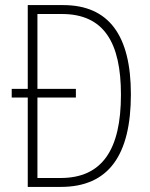

<svg xmlns="http://www.w3.org/2000/svg" viewBox="-20 -734 590 754"><path d="M228 -714H89V-385H26V-351H89V0H219C406 0 494 -124 494 -364C494 -594 408 -714 228 -714ZM223 -679C388 -679 455 -567 455 -362C455 -146 381 -35 218 -35H127V-351H278V-385H127V-679Z"/></svg>

Font: Noto Sans Thai Looped Condensed ExtraLight
Style: Regular
Weight: 200
Width: 3
Designer: Sasikarn Vongin, Ben Mitchell
Foundry: The Fontpad Ltd
Version: Version 1.001